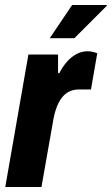

<svg xmlns="http://www.w3.org/2000/svg" viewBox="-20 -744 445 764"><path d="M1 0 93 -527H211V-453H216Q230 -480 247 -499Q264 -518 284.5 -529Q305 -540 328 -540Q339 -540 349.5 -537.5Q360 -535 367 -532L342 -388H295Q272 -388 255 -379.5Q238 -371 225.5 -354.5Q213 -338 204 -313Q195 -288 190 -255L145 0ZM178 -592 267 -724H405V-721L276 -592Z"/></svg>

Font: Archivo Condensed ExtraBold
Style: Italic
Weight: 800
Width: 3
Italic angle: -10°
Designer: Hector Gatti
Foundry: Omnibus-Type
Version: Version 2.001